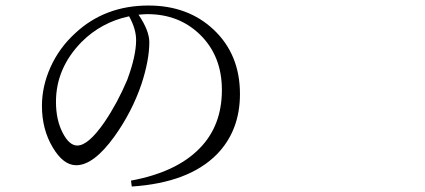

<svg xmlns="http://www.w3.org/2000/svg" viewBox="-20 -685 1540 695"><path d="M457 -9.8 454.1 -31.2Q618.2 -61.5 702.1 -147.5Q783.2 -229.5 783.2 -359.4Q783.2 -482.4 704.1 -559.6Q627.9 -633.8 513.7 -633.8Q502.9 -633.8 481.4 -631.8Q520.5 -574.2 520.5 -532.2Q520.5 -467.8 492.2 -380.9Q458 -280.3 394.5 -191.4Q319.3 -86.9 255.9 -86.9Q209 -86.9 170.9 -151.4Q131.8 -216.8 131.8 -301.8Q131.8 -373 163.1 -442.4Q194.3 -511.7 252 -564.5Q359.4 -665 517.6 -665Q660.2 -665 752.9 -578.1Q848.6 -488.3 848.6 -344.7Q848.6 -211.9 764.6 -126Q663.1 -23.4 457 -9.8ZM259.8 -158.2Q299.8 -158.2 358.4 -243.2Q405.3 -312.5 440.4 -395.5Q472.7 -482.4 472.7 -540Q472.7 -580.1 447.3 -626Q346.7 -604.5 275.4 -533.2Q182.6 -438.5 182.6 -316.4Q182.6 -251 207 -204.1Q230.5 -158.2 259.8 -158.2Z"/></svg>

Font: Bpmf GenRyu Min R
Style: R
Weight: 400
Foundry: But Ko
Version: Version 1.320